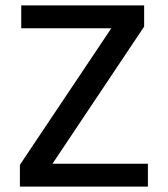

<svg xmlns="http://www.w3.org/2000/svg" viewBox="-20 -694 624 714"><path d="M516 -674V-595L175 -85H530V0H54V-81L394 -589H59V-674Z"/></svg>

Font: Hind Medium
Style: Regular
Weight: 500
Designer: Manushi Parikh, Satya Rajpurohit
Foundry: Indian Type Foundry
Version: Version 1.201;PS 1.0;hotconv 1.0.78;makeotf.lib2.5.61930; tt